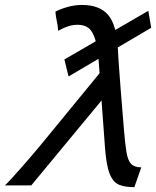

<svg xmlns="http://www.w3.org/2000/svg" viewBox="-30 -757 637 784"><path d="M546.9 -73.7 518.6 7.3Q481.9 7.3 457.3 -2.2Q432.6 -11.7 418.5 -45.7Q404.3 -79.6 398.9 -152.3Q396.5 -185.1 393.1 -231.2Q389.6 -277.3 386 -327.1Q382.3 -377 379.2 -422.6Q376 -468.3 373.5 -500Q369.1 -563 358.6 -596.7Q348.1 -630.4 330.8 -643.1Q313.5 -655.8 288.6 -655.8Q267.1 -655.8 248.3 -649.7Q229.5 -643.6 207.5 -631.3Q205.6 -656.2 201.7 -672.4Q197.8 -688.5 196.3 -709.5Q216.3 -720.2 245.6 -728.5Q274.9 -736.8 305.2 -736.8Q376.5 -736.8 411.6 -696Q446.8 -655.3 451.7 -552.7Q452.6 -527.3 455.8 -484.9Q459 -442.4 462.6 -394Q466.3 -345.7 470 -302.7Q473.6 -259.8 475.6 -233.4Q480.5 -172.4 486.1 -137.5Q491.7 -102.5 505.1 -88.1Q518.6 -73.7 546.9 -73.7ZM395.5 -481 418.5 -387.7 97.7 0H-9.8Q0.5 -9.8 18.8 -29.8Q37.1 -49.8 58.8 -74.5Q80.6 -99.1 101.1 -123.3Q121.6 -147.5 136.2 -165ZM587.4 -643.6 250 -444.8 232.9 -514.2 575.7 -712.9Z"/></svg>

Font: Andika
Style: Italic
Weight: 400
Italic angle: -14°
Designer: Victor Gaultney, Annie Olsen, Julie Remington, Don Collingsworth, Eric Hays, Becca Hirsbrunner
Foundry: SIL International
Version: Version 6.101